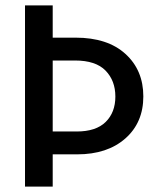

<svg xmlns="http://www.w3.org/2000/svg" viewBox="-20 -694 584 714"><path d="M259 -469H176V-205H265Q337 -205 373 -240.5Q409 -276 409 -335Q409 -394 372.5 -431.5Q336 -469 259 -469ZM267 -120H176V0H73V-674H176V-554H261Q380 -554 446.5 -493.5Q513 -433 513 -335.5Q513 -238 446 -179Q379 -120 267 -120Z"/></svg>

Font: Hind Guntur Medium
Style: Regular
Weight: 500
Designer: Manushi Parikh, Hitesh Malaviya
Foundry: Indian Type Foundry
Version: Version 1.000;PS 1.0;hotconv 1.0.86;makeotf.lib2.5.63406; tt